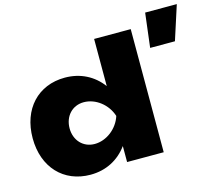

<svg xmlns="http://www.w3.org/2000/svg" viewBox="-117 -994 1316 1160"><g transform="rotate(-15 540.5 -413.5)"><path d="M773 -770H544V-475C490 -548 409 -590 312 -590C144 -590 30 -469 30 -286C30 -104 144 17 312 17C410 17 490 -26 544 -100V0H773ZM261 -286C261 -362 312 -417 384 -417C458 -417 529 -362 553 -286C529 -211 458 -156 384 -156C312 -156 261 -211 261 -286ZM857 -630H1012L1081 -844H883Z"/></g></svg>

Font: Bounded ExtBd
Style: Regular
Weight: 800
Designer: Vlad Churkin
Version: Version 3.0